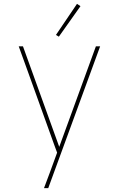

<svg xmlns="http://www.w3.org/2000/svg" viewBox="-20 -770 616 995"><path d="M208 205H230L499 -530H477L287 -9L99 -530H77L128 -389L263 -14L276 21L238 125Q230 145 223 165Q216 185 208 205ZM285 -580 397 -738 379 -750 270 -589Z"/></svg>

Font: Iosevka Sparkle Thin
Style: Regular
Weight: 100
Designer: Belleve Invis
Foundry: Belleve Invis
Version: Version 4.5.0; ttfautohint (v1.8.3)